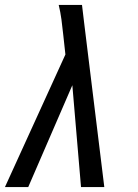

<svg xmlns="http://www.w3.org/2000/svg" viewBox="-36 -755 556 775"><path d="M-16 0 228 -535 219 -617Q216 -647 212 -676.5Q208 -706 201 -735H295L304 -660L385 0H291L256 -411L78 0Z"/></svg>

Font: Iosevka Medium
Style: Italic
Weight: 500
Italic angle: -9°
Monospace: yes
Designer: Belleve Invis
Foundry: Belleve Invis
Version: Version 32.5.0; ttfautohint (v1.8.4)